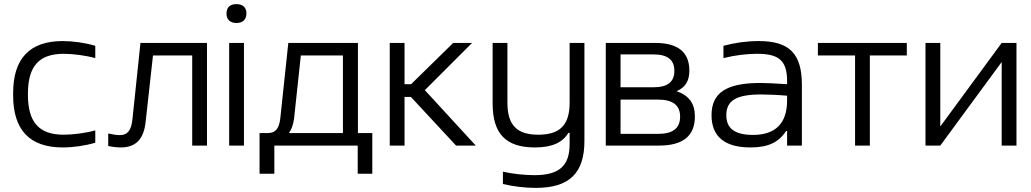

<svg xmlns="http://www.w3.org/2000/svg" viewBox="-20 -709 5023 935"><path d="M44 -256V-244C44 -78 123 9 285 9C336 9 393 1 444 -14V-74C397 -61 335 -53 290 -53C170 -53 116 -114 116 -247V-253C116 -386 170 -447 290 -447C335 -447 397 -439 444 -426V-486C393 -501 336 -509 285 -509C123 -509 44 -422 44 -256Z M689 -114 725 -439H916V0H988V-500H664L625 -129C619 -70 599 -51 563 -51C549 -51 528 -54 507 -59V2C525 6 551 9 568 9C644 9 680 -34 689 -114Z M1096 -500V0H1168V-500ZM1083 -642C1083 -615 1100 -597 1131 -597C1163 -597 1179 -614 1180 -642V-644C1180 -672 1163 -689 1131 -689C1100 -689 1083 -672 1083 -644Z M1283 -61H1244V137H1316V0H1722V137H1793V-61H1723V-500H1384L1345 -133C1339 -79 1319 -61 1283 -61ZM1387 -61C1400 -79 1408 -102 1412 -131L1445 -439H1650V-61Z M1878 -500V0H1950V-237H1981L2201 0H2297L2049 -270L2279 -500H2187L1982 -299H1950V-500Z M2826 -23V-500H2754V-209C2754 -100 2707 -53 2601 -53C2497 -53 2451 -100 2451 -209V-500H2379V-205C2379 -57 2444 9 2585 9C2667 9 2719 -14 2748 -62H2754V-8C2754 97 2705 144 2583 144C2536 144 2477 138 2429 127V187C2480 199 2535 206 2589 206C2756 206 2826 131 2826 -23Z M2930 0H3189C3306 0 3364 -47 3364 -142C3364 -205 3335 -244 3275 -265C3317 -283 3337 -314 3337 -365C3337 -455 3282 -500 3170 -500H2930ZM3002 -57V-224H3184C3256 -224 3292 -197 3292 -141C3292 -84 3256 -57 3184 -57ZM3002 -284V-444H3162C3231 -444 3264 -418 3264 -364C3264 -310 3231 -284 3162 -284Z M3675 -509C3616 -509 3559 -501 3503 -486V-426C3558 -440 3616 -447 3667 -447C3771 -447 3813 -416 3813 -314V-299C3751 -303 3707 -305 3683 -305C3514 -305 3445 -255 3445 -148C3445 -44 3509 9 3635 9C3720 9 3773 -16 3808 -71H3813V0H3885V-296C3885 -449 3823 -509 3675 -509ZM3517 -148C3517 -220 3567 -249 3686 -249C3717 -249 3767 -247 3813 -243V-220C3813 -108 3756 -52 3647 -52C3555 -52 3517 -86 3517 -148Z M4144 0H4216V-439H4396V-500H3963V-439H4144Z M4487 0H4559L4858 -407V0H4930V-500H4858L4559 -93V-500H4487Z"/></svg>

Font: LT Wave Alt Light
Style: Regular
Weight: 300
Designer: Daniel Lyons
Version: Version 2.5 (Glyphs App)